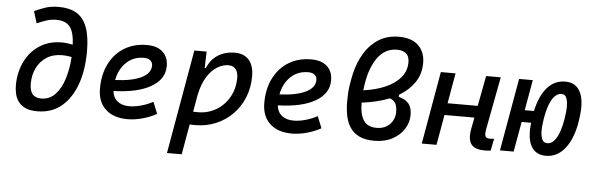

<svg xmlns="http://www.w3.org/2000/svg" viewBox="-56 -941 4214 1364"><g transform="rotate(5 2051.0 -258.5)"><path d="M224.1 9.8Q170.9 9.8 137.7 -6.3Q104.5 -22.5 86.9 -48.6Q69.3 -74.7 63.2 -106Q57.1 -137.2 57.6 -167.5Q59.6 -259.8 96.4 -333.3Q133.3 -406.7 199.7 -449.7Q266.1 -492.7 356 -492.7Q394.5 -492.7 435.1 -483.9Q431.2 -571.8 401.1 -610.6Q371.1 -649.4 304.2 -649.4Q268.6 -649.4 237.3 -639.6Q206.1 -629.9 166 -612.3L140.1 -697.3Q178.7 -714.8 218.3 -728.5Q257.8 -742.2 315.4 -742.2Q389.6 -742.2 439.5 -713.1Q489.3 -684.1 514.6 -618.7Q540 -553.2 540 -444.8Q540 -311 503.2 -208.5Q466.3 -106 396 -48.1Q325.7 9.8 224.1 9.8ZM434.6 -395.5Q400.9 -402.8 368.7 -402.8Q302.2 -402.8 256.3 -373Q210.4 -343.3 186.5 -293.9Q162.6 -244.6 162.1 -185.5Q161.6 -130.9 182.9 -106.9Q204.1 -83 244.1 -83Q303.7 -83 344.2 -125.5Q384.8 -168 407 -239Q429.2 -310.1 434.6 -395.5Z M872.6 -83Q911.6 -83 956.1 -95.2Q1000.5 -107.4 1041.5 -129.4L1075.2 -45.9Q1027.3 -19.5 972.7 -4.9Q918 9.8 868.2 9.8Q767.6 9.8 711.2 -43Q654.8 -95.7 654.8 -189.9Q654.8 -291.5 693.1 -367.2Q731.4 -442.9 800.3 -485.1Q869.1 -527.3 960.9 -527.3Q1033.2 -527.3 1073.5 -491.2Q1113.8 -455.1 1113.8 -390.6Q1113.8 -296.4 1018.3 -241.2Q922.9 -186 752 -181.2Q756.3 -134.8 788.1 -108.9Q819.8 -83 872.6 -83ZM756.8 -259.8Q876.5 -264.6 942.9 -297.1Q1009.3 -329.6 1009.3 -384.3Q1009.3 -407.7 993.2 -421.1Q977.1 -434.6 947.3 -434.6Q873.5 -434.6 823 -387.2Q772.5 -339.8 756.8 -259.8Z M1273.9 224.6H1168.9L1299.3 -517.6H1386.7L1383.3 -399.9H1391.6Q1415.5 -460.9 1466.6 -494.1Q1517.6 -527.3 1589.4 -527.3Q1653.3 -527.3 1688.7 -486.6Q1724.1 -445.8 1724.1 -371.1Q1724.1 -289.6 1696 -220.2Q1668 -150.9 1617.2 -99.1Q1566.4 -47.4 1498.3 -18.8Q1430.2 9.8 1350.1 9.8Q1331.5 9.8 1312 8.8ZM1328.6 -84Q1344.2 -83 1360.8 -83Q1434.6 -83 1493.2 -118.2Q1551.8 -153.3 1585.7 -214.1Q1619.6 -274.9 1619.6 -351.6Q1619.6 -391.1 1601.6 -412.8Q1583.5 -434.6 1550.3 -434.6Q1511.2 -434.6 1471.4 -410.9Q1431.6 -387.2 1399.2 -336.7Q1366.7 -286.1 1350.1 -206.1Z M2044.4 -83Q2083.5 -83 2127.9 -95.2Q2172.4 -107.4 2213.4 -129.4L2247.1 -45.9Q2199.2 -19.5 2144.5 -4.9Q2089.8 9.8 2040 9.8Q1939.5 9.8 1883.1 -43Q1826.7 -95.7 1826.7 -189.9Q1826.7 -291.5 1865 -367.2Q1903.3 -442.9 1972.2 -485.1Q2041 -527.3 2132.8 -527.3Q2205.1 -527.3 2245.4 -491.2Q2285.6 -455.1 2285.6 -390.6Q2285.6 -296.4 2190.2 -241.2Q2094.7 -186 1923.8 -181.2Q1928.2 -134.8 1960 -108.9Q1991.7 -83 2044.4 -83ZM1928.7 -259.8Q2048.3 -264.6 2114.7 -297.1Q2181.2 -329.6 2181.2 -384.3Q2181.2 -407.7 2165 -421.1Q2148.9 -434.6 2119.1 -434.6Q2045.4 -434.6 1994.9 -387.2Q1944.3 -339.8 1928.7 -259.8Z M2774.9 -331.1V-316.4Q2824.2 -303.2 2846.9 -275.1Q2869.6 -247.1 2869.6 -194.3Q2869.6 -141.1 2839.8 -94.5Q2810.1 -47.9 2755.9 -19Q2701.7 9.8 2628.4 9.8Q2562 9.8 2519.5 -11.2Q2477.1 -32.2 2453.6 -68.8Q2430.2 -105.5 2421.1 -152.6Q2412.1 -199.7 2412.1 -252Q2412.1 -317.9 2419.4 -365.2Q2426.8 -412.6 2436 -453.6Q2455.1 -534.7 2494.9 -599.9Q2534.7 -665 2595.7 -703.4Q2656.7 -741.7 2739.3 -741.7Q2830.6 -741.7 2878.4 -695.3Q2926.3 -648.9 2926.3 -570.8Q2926.3 -491.2 2885.3 -431.4Q2844.2 -371.6 2774.9 -331.1ZM2519.5 -340.8Q2606.4 -352.1 2674.8 -381.6Q2743.2 -411.1 2782.5 -457.8Q2821.8 -504.4 2821.8 -566.4Q2821.8 -609.9 2798.1 -629.4Q2774.4 -648.9 2732.9 -648.9Q2679.7 -648.9 2640.6 -620.6Q2601.6 -592.3 2575.7 -544.4Q2549.8 -496.6 2535.6 -437.5Q2530.3 -414.6 2526.1 -390.1Q2522 -365.7 2519.5 -340.8ZM2712.4 -300.3Q2668.5 -282.7 2618.7 -270.8Q2568.8 -258.8 2515.1 -252.4Q2515.6 -168 2543.9 -125.5Q2572.3 -83 2636.7 -83Q2677.7 -83 2706.5 -100.6Q2735.4 -118.2 2750.5 -146.2Q2765.6 -174.3 2765.6 -206.1Q2765.6 -246.6 2753.2 -268.8Q2740.7 -291 2712.4 -300.3Z M2966.3 0 3057.1 -517.6H3162.1L3124 -301.3H3338.9L3379.9 -517.6H3484.4L3413.1 -141.6Q3406.7 -106 3412.8 -91.3Q3418.9 -76.7 3444.8 -76.7Q3458.5 -76.7 3475.1 -78.1L3458.5 7.3Q3449.2 8.8 3438.2 9.3Q3427.2 9.8 3414.1 9.8Q3344.7 9.8 3318.8 -25.1Q3293 -60.1 3307.6 -136.7L3322.8 -216.3H3109.4L3071.3 0Z M3851.6 9.8Q3788.1 9.8 3755.9 -33.4Q3723.6 -76.7 3723.6 -154.8Q3723.6 -160.2 3723.6 -166Q3723.6 -171.9 3724.1 -177.7Q3725.1 -196.8 3727.1 -214.8H3659.7L3621.6 0H3523.9L3615.2 -517.6H3712.9L3674.3 -299.8H3740.2Q3763.7 -408.7 3815.4 -468Q3867.2 -527.3 3944.3 -527.3Q4007.8 -527.3 4040.3 -482.7Q4072.8 -438 4072.8 -357.4Q4072.8 -352.1 4072.8 -346.4Q4072.8 -340.8 4072.3 -335Q4062 -172.4 4003.4 -81.3Q3944.8 9.8 3851.6 9.8ZM3856.4 -80.1Q3896.5 -80.1 3926.8 -141.6Q3957 -203.1 3968.3 -314.5Q3969.2 -324.2 3969.7 -333.7Q3970.2 -343.3 3970.2 -352.5Q3970.2 -387.7 3960.7 -412.6Q3951.2 -437.5 3925.3 -437.5Q3880.9 -437.5 3850.1 -375.2Q3819.3 -313 3808.1 -202.1Q3807.6 -192.9 3806.9 -183.6Q3806.2 -174.3 3806.2 -165.5Q3806.2 -129.9 3816.4 -105Q3826.7 -80.1 3856.4 -80.1Z"/></g></svg>

Font: Cascadia Code NF
Style: Italic
Weight: 400
Italic angle: -10°
Monospace: yes
Designer: Aaron Bell
Foundry: Saja Typeworks
Version: Version 2404.023; ttfautohint (v1.8.4)